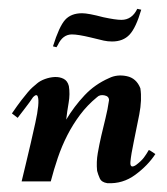

<svg xmlns="http://www.w3.org/2000/svg" viewBox="-20 -411 378 435"><path d="M227 -234Q245 -243 267 -238.5Q289 -234 298 -211Q302 -185 295.5 -151.5Q289 -118 283 -89.5Q277 -61 275.5 -44.5Q274 -28 288 -37Q300 -46 306 -54Q312 -62 317 -71Q319 -71 323 -68Q327 -65 332 -62Q315 -36 286.5 -15Q258 6 223 4Q210 2 206 -7Q202 -16 200 -24Q198 -44 201.5 -64Q205 -84 209.5 -103.5Q214 -123 219 -143Q224 -163 227 -184Q227 -193 216.5 -195Q206 -197 200 -191Q178 -173 161.5 -151Q145 -129 132.5 -104.5Q120 -80 111 -53.5Q102 -27 95 0H29Q33 -17 38.5 -39.5Q44 -62 49.5 -86Q55 -110 60 -132.5Q65 -155 66.5 -170.5Q68 -186 65.5 -192.5Q63 -199 55 -191Q47 -179 38 -167.5Q29 -156 20 -144L7 -154Q20 -173 28.5 -184Q37 -195 43 -202Q49 -209 53.5 -213Q58 -217 64 -222Q71 -228 82 -232Q93 -236 104 -236.5Q115 -237 124 -232.5Q133 -228 136 -216Q139 -198 135.5 -178Q132 -158 130 -140Q148 -170 171.5 -195Q195 -220 227 -234ZM100 -306Q114 -351 127.5 -366Q141 -381 166 -381Q180 -381 214 -372Q242 -366 255 -366Q279 -366 291 -391L300 -389Q288 -348 273.5 -332.5Q259 -317 234 -317Q224 -317 215 -319L186 -326Q157 -333 143 -333Q122 -333 111 -309Q110 -308 108 -304Z"/></svg>

Font: Lucien Schoenschriftv CAT
Style: Regular
Weight: 400
Designer: Lucian Bernhard 1928
Foundry: CAT-Fonts Peter Wiegel
Version: Version 1.000